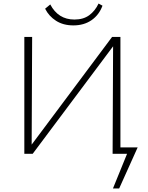

<svg xmlns="http://www.w3.org/2000/svg" viewBox="-20 -866 835 1081"><path d="M650 0V-36H755L737 0ZM616 195 710 -36H755L651 195ZM136 0V-22L611 -658H639V-635L164 0ZM117 0V-658H161L158 0ZM614 0 617 -658H658V0ZM393 -723Q336 -723 295.5 -749Q255 -775 234 -817L263 -841Q285 -799 319 -777.5Q353 -756 399 -756Q449 -756 482 -780Q515 -804 535 -846L557 -834Q538 -782 495.5 -752.5Q453 -723 393 -723Z"/></svg>

Font: Ysabeau ExtraLight
Style: Regular
Weight: 250
Designer: Christian Thalmann (Catharsis Fonts)
Version: Version 2.002